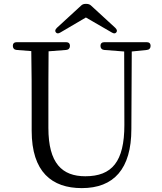

<svg xmlns="http://www.w3.org/2000/svg" viewBox="-20 -948 836 988"><path d="M573 -805 450 -918C443 -925 435 -928 425 -928H420C410 -928 403 -925 396 -918L273 -805C264 -796 262 -789 267 -782C272 -775 280 -774 291 -781L422 -858L555 -781C566 -774 574 -775 579 -782C584 -789 582 -796 573 -805ZM65 -691 141 -685C143 -587 143 -489 143 -390V-275C143 -63 247 20 401 20C565 20 656 -78 656 -284L658 -683L736 -691C748 -692 755 -700 755 -712C755 -724 748 -731 735 -731H517C504 -731 497 -724 497 -712C497 -700 504 -692 516 -691L619 -683L620 -305C620 -116 556 -41 419 -41C300 -41 229 -107 229 -290V-390C229 -491 229 -587 230 -684L321 -691C333 -692 340 -700 340 -712C340 -724 333 -731 320 -731H66C53 -731 46 -724 46 -712C46 -700 53 -692 65 -691Z"/></svg>

Font: 寒蝉锦书宋
Style: Regular
Weight: 400
Designer: 寒蝉锦书宋{Warren} 思源宋体{Ryoko NISHIZUKA 西塚涼子 (kana & ideographs); Frank Grießhammer (Latin, Greek & Cyrillic); Wenlong ZHANG 
Foundry: Adobe & ChillType
Version: Version 2.000;Glyphs 3.1.1 (3135)